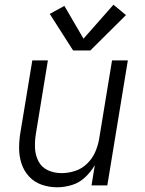

<svg xmlns="http://www.w3.org/2000/svg" viewBox="-20 -786 616 814"><path d="M222 8Q253 8 284.5 -1.5Q316 -11 341 -34.5Q366 -58 382 -86L368 0H435L522 -530H455L400 -195Q395 -167 383 -140Q371 -113 348.5 -91.5Q326 -70 297.5 -61Q269 -52 241 -52Q210 -52 183.5 -64Q157 -76 143.5 -101.5Q130 -127 128.5 -157Q127 -187 132 -218L183 -530H117L67 -227Q61 -193 61 -158.5Q61 -124 71 -93Q81 -62 103 -38Q125 -14 156.5 -3Q188 8 222 8ZM290 -572H363L514 -722L461 -766L334 -622L253 -761L191 -727Z"/></svg>

Font: Iosevka Sparkle Light Oblique
Style: Regular
Weight: 300
Italic angle: -9°
Designer: Belleve Invis
Foundry: Belleve Invis
Version: Version 4.5.0; ttfautohint (v1.8.3)